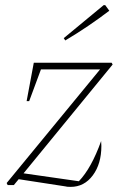

<svg xmlns="http://www.w3.org/2000/svg" viewBox="-20 -723 483 750"><path d="M10 0 6 -8 371 -452H140L94 -328H84L112 -478H416L420 -471L72 -46L288 -15Q337 -66 375 -172Q375 -168 375.5 -163Q376 -158 376 -153Q376 -83 342.5 -38Q309 7 256 7Q240 7 235 5L53 -23L34 0ZM235 -565 229 -574 385 -703H391L407 -681Q366 -650 324 -621.5Q282 -593 235 -565Z"/></svg>

Font: Piazzolla Thin
Style: Italic
Weight: 100
Italic angle: -11.3°
Designer: Juan Pablo del Peral
Foundry: Huerta Tipografica
Version: Version 1.330